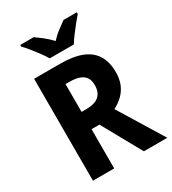

<svg xmlns="http://www.w3.org/2000/svg" viewBox="-220 -1049 1043 1165"><g transform="rotate(-30 301.0 -467.0)"><path d="M263 -714Q355 -714 414 -690.5Q473 -667 502 -619.5Q531 -572 531 -501Q531 -455 516.5 -419Q502 -383 474.5 -356Q447 -329 411 -311L602 0H438L285 -275H230V0H81V-714ZM254 -591H230V-396H259Q323 -396 352 -421.5Q381 -447 381 -497Q381 -530 367.5 -550.5Q354 -571 326 -581Q298 -591 254 -591ZM225 -774Q212 -797 192 -823.5Q172 -850 151 -876.5Q130 -903 111 -922V-934H205Q228 -918 256 -896Q284 -874 309 -847Q334 -875 361.5 -895Q389 -915 414 -934H507V-922Q491 -904 469.5 -877.5Q448 -851 428 -824Q408 -797 394 -774Z"/></g></svg>

Font: Noto Sans Bengali SemiCondensed
Style: Bold
Weight: 700
Width: 4
Designer: Jelle Bosma - Monotype Design Team
Foundry: Monotype Imaging Inc.
Version: Version 2.003